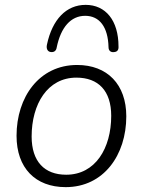

<svg xmlns="http://www.w3.org/2000/svg" viewBox="-20 -761 587 789"><path d="M250 8C406 8 499 -124 499 -283C499 -414 421 -494 297 -494C141 -494 48 -362 48 -203C48 -71 125 8 250 8ZM252 -43C163 -43 110 -97 110 -200C110 -333 175 -442 294 -442C384 -442 437 -388 437 -285C437 -152 372 -43 252 -43ZM190 -547C202 -546 211 -552 213 -566C230 -649 271 -696 330 -696C389 -696 424 -650 426 -567C426 -552 436 -545 449 -547C462 -548 468 -556 467 -570C467 -677 414 -741 332 -741C252 -741 195 -681 173 -578C169 -560 176 -548 190 -547Z"/></svg>

Font: SN Pro Light
Style: Italic
Weight: 300
Italic angle: -8.99998°
Designer: Tobias Whetton
Foundry: Supernotes
Version: Version 1.001;Glyphs 3.2 (3249)